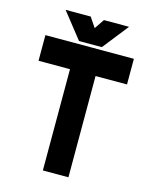

<svg xmlns="http://www.w3.org/2000/svg" viewBox="-126 -941 815 1023"><g transform="rotate(15 281.5 -429.0)"><path d="M211 0V-558.5H37.5V-700H525.5V-558.5H352V0ZM282 -71H281.5V-629.5H460H103H282ZM218.5 -716 106.5 -858H245L281.5 -804L318 -858H456.5L344.5 -716ZM252 -755H309L351.5 -813L309 -755H252L209.5 -813Z"/></g></svg>

Font: Tourney Thin Black
Style: Regular
Weight: 900
Version: Version 1.015